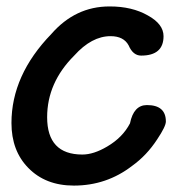

<svg xmlns="http://www.w3.org/2000/svg" viewBox="-20 -564 551 593"><path d="M319.5 -544.1Q387.7 -544.1 436.4 -516.4Q485.1 -489.7 485.1 -452.3Q485.1 -392.3 415.9 -392.3Q390.8 -392.3 377.4 -423.6Q362.1 -452.3 321.5 -452.3Q263.1 -452.3 209.2 -392.3Q125.6 -308.7 125.6 -202.1Q125.6 -86.7 234.4 -86.7Q269.2 -86.7 310.8 -111.3Q359 -139.5 381.5 -183.1Q392.8 -239.5 433.8 -239.5Q492.3 -239.5 492.3 -188.7Q492.3 -173.8 465.6 -133.8Q433.3 -84.1 388.2 -51.8Q309.2 9.2 208.2 9.2Q120.5 9.2 67.2 -45.6Q15.4 -98.5 15.4 -184.1Q15.4 -331.8 138.5 -459Q212.8 -544.1 317.9 -544.1Z"/></svg>

Font: Myanmar Handwriting
Style: Regular
Weight: 400
Designer: Khon Soe Zaw Thu
Foundry: PaOh Unicode khonsoezawthu@gmail.com and @hotmail.com
Version: Version 1.30 November 9, 2016